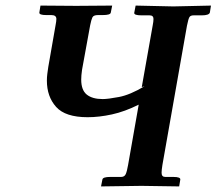

<svg xmlns="http://www.w3.org/2000/svg" viewBox="-20 -667 776 688"><path d="M414 -33Q426 -33 430.5 -43Q435 -53 439 -76L477 -292Q427 -267 381 -257Q335 -247 294 -247Q214 -247 181 -284Q148 -321 148 -378Q148 -390 149.5 -402Q151 -414 153 -427L179 -576Q182 -591 182 -599Q182 -613 164 -613H146Q120 -613 121 -622L125 -647L253 -646Q280 -646 317.5 -646.5Q355 -647 382 -647L377 -622Q376 -613 348 -613H331Q315 -613 311 -604.5Q307 -596 303 -576L274 -417Q271 -396 271 -382Q271 -344 291 -328Q311 -312 348 -312Q367 -312 406.5 -319.5Q446 -327 498 -358L488 -355L527 -575Q530 -590 530 -599Q530 -612 516 -612H487Q460 -612 461 -621L466 -647L601 -644Q630 -645 669.5 -645.5Q709 -646 736 -647L732 -622Q729 -612 703 -612H674Q663 -612 659 -606Q655 -600 650 -575L562 -76Q559 -57 559 -48Q559 -33 572 -33H601Q628 -33 626 -23L622 1L487 -1Q456 -1 414.5 0Q373 1 342 1L347 -24Q349 -33 375 -33Z"/></svg>

Font: Libertinus Serif SemiBold
Style: Italic
Weight: 600
Italic angle: -11.5°
Designer: Philipp H. Poll, Khaled Hosny
Foundry: Caleb Maclennan
Version: Version 7.051;RELEASE